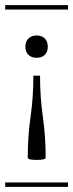

<svg xmlns="http://www.w3.org/2000/svg" viewBox="-29 -728 285 748"><path d="M-8.8 -17.1H235.8V0H-8.8ZM-8.8 -708H235.8V-690.9H-8.8ZM113.8 -502.9Q93.3 -502.9 81.5 -514.6Q69.8 -526.4 69.8 -545.9Q69.8 -566.4 82 -578.1Q94.2 -589.8 113.8 -589.8Q134.3 -589.8 145.8 -577.9Q157.2 -565.9 157.2 -545.9Q157.2 -525.4 145.5 -514.2Q133.8 -502.9 113.8 -502.9ZM148.9 -113.8Q148.9 -105 113.8 -105Q79.1 -105 79.1 -113.8Q79.1 -196.8 90.1 -273.4Q101.1 -350.1 101.1 -433.1H127Q127 -350.1 137.9 -273.4Q148.9 -196.8 148.9 -113.8Z"/></svg>

Font: FoglihtenFr02
Style: Regular
Weight: 500
Version: Version 0.68